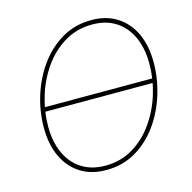

<svg xmlns="http://www.w3.org/2000/svg" viewBox="-108 -845 964 964"><g transform="rotate(-15 373.5 -363.5)"><path d="M677.7 -375 673.8 -352.5H100.6L104.5 -375ZM328.6 9.8Q251 9.8 195.3 -25.6Q139.6 -61 109.6 -125.2Q79.6 -189.5 79.6 -275.4Q79.6 -359.9 105.2 -441.9Q130.9 -523.9 179.2 -590.6Q227.5 -657.2 295.7 -697.3Q363.8 -737.3 449.2 -737.3Q526.4 -737.3 582 -701.9Q637.7 -666.5 667.5 -602.5Q697.3 -538.6 697.3 -452.1Q697.3 -368.2 671.9 -285.9Q646.5 -203.6 598.6 -137Q550.8 -70.3 482.7 -30.3Q414.6 9.8 328.6 9.8ZM329.6 -12.7Q409.7 -12.7 473.4 -50.8Q537.1 -88.9 582 -152.6Q627 -216.3 650.9 -293.7Q674.8 -371.1 674.8 -450.2Q674.8 -530.8 647.7 -590.1Q620.6 -649.4 569.8 -682.1Q519 -714.8 448.7 -714.8Q368.2 -714.8 304.2 -676.8Q240.2 -638.7 195.1 -575Q149.9 -511.2 126 -433.6Q102.1 -356 102.1 -276.9Q102.1 -197.3 129.2 -137.7Q156.2 -78.1 207.3 -45.4Q258.3 -12.7 329.6 -12.7Z"/></g></svg>

Font: Inter Thin
Style: Italic
Weight: 250
Italic angle: -9.3988°
Designer: Rasmus Andersson
Foundry: rsms
Version: Version 4.001;git-66647c0bb